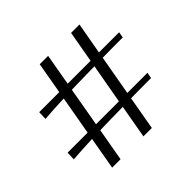

<svg xmlns="http://www.w3.org/2000/svg" viewBox="-162 -864 1049 1049"><g transform="rotate(-45 362.0 -339.5)"><path d="M300.3 -496.1H477.5L509.8 -679.2H574.7L542 -496.1H697.8L691.9 -461.9H647.5Q626.5 -461.9 598.1 -461.7Q569.8 -461.4 536.1 -460.9L495.1 -230H650.9L644.5 -195.8H600.1Q579.1 -195.8 550.8 -195.6Q522.5 -195.3 488.8 -194.8L454.6 0H389.6L423.8 -193.8Q380.9 -193.4 336.4 -192.4Q292 -191.4 246.6 -190.4L212.9 0H147.9L181.2 -188.5Q137.7 -186.5 99.6 -184.6Q61.5 -182.6 31.7 -180.2L33.7 -230H188.5L228 -454.1Q184.6 -452.6 146.5 -450.4Q108.4 -448.2 78.6 -445.8L80.6 -496.1H235.4L267.6 -679.2H332.5ZM471.2 -460Q428.2 -459.5 383.3 -458.5Q338.4 -457.5 293 -456.5L253.4 -230H430.2Z"/></g></svg>

Font: Simonetta
Style: Italic
Weight: 400
Italic angle: -2°
Designer: Gayaneh Bagdasaryan
Foundry: BrownFox
Version: Version 1.001